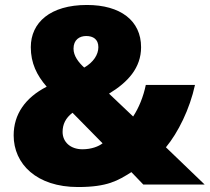

<svg xmlns="http://www.w3.org/2000/svg" viewBox="-20 -743 844 773"><path d="M330 -723C182 -723 104 -652 104 -553C104 -489 128 -440 168 -394C82 -350 35 -283 35 -198C35 -83 127 10 294 10C413 10 455 -16 509 -50L557 0H804L648 -150C697 -209 744 -304 765 -401H567C557 -353 539 -309 516 -274L419 -366C495 -412 548 -470 548 -553C548 -660 465 -723 330 -723ZM327 -598C355 -598 376 -585 376 -553C376 -523 356 -492 319 -471C296 -492 276 -518 276 -547C276 -583 300 -598 327 -598ZM272 -289 393 -166C378 -154 349 -142 312 -142C264 -142 232 -171 232 -212C232 -242 244 -268 272 -289Z"/></svg>

Font: Noto Sans Myanmar UI Black
Style: Regular
Weight: 900
Designer: Monotype Design Team
Foundry: Monotype Imaging Inc.
Version: Version 2.103